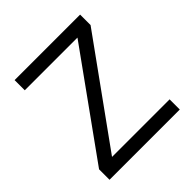

<svg xmlns="http://www.w3.org/2000/svg" viewBox="-187 -836 974 974"><g transform="rotate(-45 300.0 -349.0)"><path d="M552 0H48V-75L443 -625H65V-698H535V-623L139 -73H552Z"/></g></svg>

Font: iA Writer Duo S
Style: Regular
Weight: 400
Designer: Mike Abbink, Paul van der Laan, Pieter van Rosmalen, Oliver Reichenstein
Foundry: Bold Monday and Information Architects Inc.
Version: Version 2.000